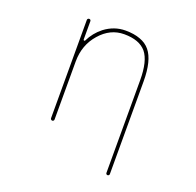

<svg xmlns="http://www.w3.org/2000/svg" viewBox="-159 -931 1318 1293"><g transform="rotate(20 500.0 -284.5)"><path d="M731.4 182.6V-481.4Q731.4 -619.1 683.6 -677.7Q634.8 -736.3 525.4 -736.3Q425.8 -736.3 353.5 -653.3Q280.3 -570.3 280.3 -452.1V-36.1Q280.3 -31.2 276.9 -27.3Q273.4 -23.4 268.1 -23.4Q262.7 -23.4 258.8 -27.3Q254.9 -31.2 254.9 -36.1V-740.2Q254.9 -746.1 258.8 -749.5Q262.7 -752.9 268.1 -752.9Q273.4 -752.9 276.9 -749.5Q280.3 -746.1 280.3 -740.2V-609.4Q280.3 -604.5 285.2 -603.5H286.1Q290 -602.5 292 -606.4Q322.3 -668.9 376 -710.9Q444.3 -762.7 525.4 -762.7Q586.9 -762.7 630.9 -746.1Q674.8 -730.5 702.1 -697.3Q755.9 -631.8 755.9 -481.4V182.6Q755.9 187.5 752 190.9Q748 194.3 743.2 194.3Q738.3 194.3 734.9 190.9Q731.4 187.5 731.4 182.6Z"/></g></svg>

Font: Rounded-X Mgen+ 1m thin
Style: Regular
Weight: 100
Designer: [Source Han Sans]
Ryoko NISHIZUKA  (kana & ideographs); Paul D. Hunt (Latin, Greek & Cyrillic); Wenlong ZHANG  (bopomofo
Version: Version 1.059.20150602